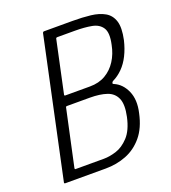

<svg xmlns="http://www.w3.org/2000/svg" viewBox="-125 -767 768 861"><g transform="rotate(-20 259.0 -336.5)"><path d="M458 -182Q444 -116 410.5 -76Q377 -36 331 -18Q285 0 233 0H40Q37 0 35.5 -1.5Q34 -3 35 -6L176 -667Q178 -673 183 -673H319Q366 -673 405 -668.5Q444 -664 471 -648.5Q498 -633 508 -601Q518 -569 506 -513Q497 -475 481.5 -444Q466 -413 444.5 -391.5Q423 -370 398 -358Q394 -356 392 -351Q390 -346 396 -344Q434 -328 453 -285Q472 -242 458 -182ZM401 -185Q413 -241 400 -271Q387 -301 354.5 -312Q322 -323 274 -323H166Q159 -323 159 -318L101 -49Q101 -47 101.5 -45.5Q102 -44 105 -44H240Q267 -44 299 -54Q331 -64 359.5 -94.5Q388 -125 401 -185ZM447 -512Q459 -566 443.5 -590.5Q428 -615 394 -621.5Q360 -628 313 -628H230Q224 -628 223 -623L170 -375Q169 -370 175 -370H292Q335 -370 366.5 -388.5Q398 -407 418.5 -439Q439 -471 447 -512Z"/></g></svg>

Font: Glory Light
Style: Italic
Weight: 300
Italic angle: -12°
Version: Version 1.011